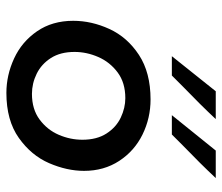

<svg xmlns="http://www.w3.org/2000/svg" viewBox="-66 -602 679 586"><g transform="rotate(90 273.0 -309.5)"><path d="M44 -194Q44 -250 69 -304.5Q94 -359 148 -394.5Q202 -430 284 -430Q341 -430 391 -405.5Q441 -381 471.5 -334.5Q502 -288 502 -227Q502 -175 478.5 -120.5Q455 -66 401.5 -28Q348 10 264 10Q210 10 159 -13.5Q108 -37 76 -83.5Q44 -130 44 -194ZM407 -222Q407 -266 388 -295.5Q369 -325 339.5 -339Q310 -353 280 -353Q233 -353 201.5 -329.5Q170 -306 154.5 -270.5Q139 -235 139 -198Q139 -155 157.5 -126Q176 -97 205.5 -82.5Q235 -68 267 -68Q314 -68 345.5 -91.5Q377 -115 392 -150Q407 -185 407 -222ZM244 -528 211 -495H152L259 -629H344Q301 -583 244 -528ZM424 -528 391 -495H332Q397 -576 440 -629H524Q481 -583 424 -528Z"/></g></svg>

Font: Josefin Sans
Style: Italic
Weight: 400
Italic angle: -7°
Designer: Santiago Orozco
Foundry: Typemade
Version: Version 2.000